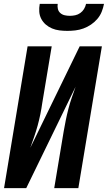

<svg xmlns="http://www.w3.org/2000/svg" viewBox="-20 -975 559 995"><path d="M1 0 123 -735H248L199 -441Q195 -412 189 -382.5Q183 -353 175 -324Q167 -295 157 -266Q147 -237 137 -209L393 -735H508L386 0H261L310 -294Q315 -323 321 -352.5Q327 -382 334.5 -411Q342 -440 352 -469Q362 -498 372 -526L116 0ZM329 -815Q308 -815 288 -817.5Q268 -820 250 -827.5Q232 -835 217.5 -847.5Q203 -860 194 -877Q185 -894 183.5 -914Q182 -934 186 -955H279Q277 -941 280 -928.5Q283 -916 292.5 -907.5Q302 -899 315 -896Q328 -893 342 -893Q356 -893 370 -896Q384 -899 396 -907.5Q408 -916 415.5 -928.5Q423 -941 426 -955H519Q515 -934 507 -914Q499 -894 484.5 -877Q470 -860 451.5 -847.5Q433 -835 412.5 -827.5Q392 -820 371 -817.5Q350 -815 329 -815Z"/></svg>

Font: Iosevka SS04 Extrabold Oblique
Style: Regular
Weight: 800
Italic angle: -9°
Monospace: yes
Designer: Belleve Invis
Foundry: Belleve Invis
Version: Version 19.0.0; ttfautohint (v1.8.4)